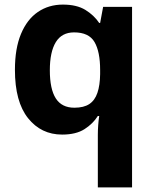

<svg xmlns="http://www.w3.org/2000/svg" viewBox="-20 -576 673 836"><path d="M406 11Q406 -9 407.5 -30Q409 -51 412 -71H406Q385 -37.4 348 -13.7Q311 10 250.6 10Q159.1 10 102.1 -61.5Q45 -133 45 -272.2Q45 -365 71.4 -428.3Q97.8 -491.7 144.9 -523.8Q192 -556 254 -556Q314 -556 351.7 -532.9Q389.4 -509.7 412 -476H416L429 -546H555V240H406ZM303.8 -107Q345 -107 369 -123Q393 -139 404.1 -171.6Q415.3 -204.3 416 -253V-271Q416 -351 391.5 -393Q367 -435 302.4 -435Q249 -435 223 -392.5Q197 -350 197 -270Q197 -188 223 -147.5Q249 -107 303.8 -107Z"/></svg>

Font: Noto Sans Myanmar
Style: Regular
Weight: 400
Designer: Monotype Design Team
Foundry: Monotype Imaging Inc.
Version: Version 2.107